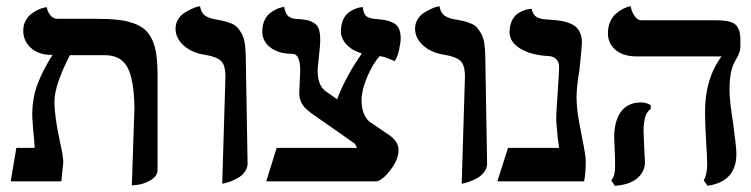

<svg xmlns="http://www.w3.org/2000/svg" viewBox="-20 -579 2398 613"><path d="M400.9 13.2 409.2 -232.9Q408.2 -322.8 387.5 -362.8Q366.7 -402.8 314.9 -402.8H203.1Q153.8 -306.6 153.8 -254.9Q153.8 -208 170.9 -128.9Q182.1 -79.1 182.1 -61L175.8 0H14.2L32.2 -106.9H90.8Q89.4 -130.9 85.9 -165Q83 -199.2 83 -211.9Q83 -266.6 100.1 -311.3Q117.2 -356 147.9 -403.8H144Q103.5 -403.8 78.9 -425.8Q54.2 -447.8 54.2 -481Q54.2 -499 62 -513.2Q69.8 -527.3 80.6 -535.2Q91.3 -543 102.3 -548.1Q113.3 -553.2 121.1 -554.7L128.9 -556.2Q138.2 -519 164.1 -519H287.1Q327.1 -519 355.5 -515.9Q383.8 -512.7 406.5 -504.6Q429.2 -496.6 443.1 -484.1Q457 -471.7 466.3 -451.2Q475.6 -430.7 479.2 -404.3Q482.9 -377.9 482.9 -340.8V-37.1Q482.9 -17.1 462.4 -4.6Q441.9 7.8 421.4 10.7Z M689.5 7.8 699.7 -333Q700.2 -370.6 685.8 -384.3Q671.4 -397.9 635.7 -403.8Q593.8 -409.7 567.1 -433.1Q540.5 -456.5 540.5 -487.8Q540.5 -503.9 548.6 -517.1Q556.6 -530.3 568.1 -537.6Q579.6 -544.9 591.1 -550.3Q602.5 -555.7 610.4 -557.6L618.7 -559.1Q620.6 -546.9 626 -538.6Q631.3 -530.3 639.6 -526.1Q647.9 -522 653.3 -520.3Q658.7 -518.6 667.5 -517.1Q685.1 -514.2 695.3 -511.7Q705.6 -509.3 718.3 -504.2Q731 -499 737.8 -491.5Q744.6 -483.9 751.5 -471.9Q758.3 -460 761.2 -442.6Q764.2 -425.3 764.6 -401.9L770.5 -55.2Q769.5 -41 761 -29.5Q752.4 -18.1 740.7 -11.5Q729 -4.9 717.3 -0.2Q705.6 4.4 697.3 5.9Z M1156.2 -192.9 1225.1 -146Q1252.4 -125.5 1252.4 -100.1Q1252.4 -70.8 1227.8 -37.8Q1203.1 -4.9 1183.1 0H830.1L863.3 -106.9H1120.1Q1115.7 -117.2 1112.3 -120.1H1113.3Q1089.8 -136.7 1041.7 -170.2Q993.7 -203.6 970.2 -220.2H971.2Q934.1 -245.1 935.5 -283.2L938.5 -354Q938.5 -407.2 913.1 -407.2Q870.1 -407.2 843.8 -426.8Q817.4 -446.3 817.4 -479Q817.4 -499 824.5 -514.2Q831.5 -529.3 841.8 -537.1Q852.1 -544.9 862.5 -549.8Q873 -554.7 880.4 -555.7L887.2 -557.1Q889.2 -544.9 893.6 -536.6Q897.9 -528.3 904.1 -524.9Q910.2 -521.5 913.6 -520.5Q917 -519.5 922.4 -519Q946.8 -517.6 959.5 -514.9Q972.2 -512.2 983.4 -505.1Q994.6 -498 998.5 -484.9Q1002.4 -471.7 1002.4 -449.2Q1002.4 -435.1 998.5 -400.9Q994.1 -360.4 994.1 -355Q994.1 -308.6 1016.1 -291H1015.1Q1028.8 -281.7 1056.2 -262.2Q1086.9 -340.3 1135.3 -408.2Q1104.5 -417.5 1086.4 -436.8Q1068.4 -456.1 1068.4 -479Q1068.4 -500 1075.4 -515.6Q1082.5 -531.2 1092.8 -538.8Q1103 -546.4 1113.5 -550.5Q1124 -554.7 1131.3 -555.7L1138.2 -556.2Q1139.6 -543.5 1143.3 -535.6Q1147 -527.8 1154.3 -524.4Q1161.6 -521 1166.5 -520Q1171.4 -519 1182.1 -518.1Q1200.7 -516.6 1210.9 -514.6Q1221.2 -512.7 1234.1 -506.8Q1247.1 -501 1253.2 -488.3Q1259.3 -475.6 1259.3 -456.1Q1259.3 -444.3 1254.4 -421.1Q1249.5 -397.9 1240.2 -383.8Q1206.1 -398.9 1192.4 -399.9Q1170.4 -376.5 1152.3 -333.3Q1134.3 -290 1134.3 -259.8Q1134.3 -214.4 1157.2 -192.9Z M1454.1 7.8 1464.4 -333Q1464.8 -370.6 1450.4 -384.3Q1436 -397.9 1400.4 -403.8Q1358.4 -409.7 1331.8 -433.1Q1305.2 -456.5 1305.2 -487.8Q1305.2 -503.9 1313.2 -517.1Q1321.3 -530.3 1332.8 -537.6Q1344.2 -544.9 1355.7 -550.3Q1367.2 -555.7 1375 -557.6L1383.3 -559.1Q1385.3 -546.9 1390.6 -538.6Q1396 -530.3 1404.3 -526.1Q1412.6 -522 1418 -520.3Q1423.3 -518.6 1432.1 -517.1Q1449.7 -514.2 1460 -511.7Q1470.2 -509.3 1482.9 -504.2Q1495.6 -499 1502.4 -491.5Q1509.3 -483.9 1516.1 -471.9Q1522.9 -460 1525.9 -442.6Q1528.8 -425.3 1529.3 -401.9L1535.2 -55.2Q1534.2 -41 1525.6 -29.5Q1517.1 -18.1 1505.4 -11.5Q1493.7 -4.9 1481.9 -0.2Q1470.2 4.4 1461.9 5.9Z M1820.8 -271Q1820.8 -256.8 1821.8 -242.7Q1822.8 -228.5 1825 -213.9Q1827.1 -199.2 1828.9 -189.7Q1830.6 -180.2 1833.7 -164.1Q1836.9 -147.9 1837.9 -142.1Q1850.1 -82 1850.1 -65.9Q1850.1 -23.4 1844.7 0H1567.9L1602.1 -106.9H1765.1Q1759.8 -139.2 1756.8 -181.2Q1755.9 -187 1755.9 -204.1Q1755.9 -217.8 1760.7 -287.1Q1765.1 -349.6 1765.1 -365.2Q1765.1 -380.9 1756.1 -389.9Q1747.1 -398.9 1732.9 -399.9Q1675.3 -402.8 1641.1 -423.8Q1606.9 -444.8 1606.9 -476.1Q1606.9 -497.1 1614.3 -512.5Q1621.6 -527.8 1631.8 -534.9Q1642.1 -542 1652.6 -545.9Q1663.1 -549.8 1670.4 -550.3L1677.7 -550.8Q1679.7 -539.6 1685.1 -532.2Q1690.4 -524.9 1699.7 -521.7Q1709 -518.6 1715.6 -517.6Q1722.2 -516.6 1733.9 -516.1Q1756.3 -515.1 1772.5 -512.2Q1788.6 -509.3 1804.7 -502.2Q1820.8 -495.1 1829.3 -480Q1837.9 -464.8 1837.9 -442.9Q1837.9 -431.2 1830.1 -356.9Q1820.8 -300.3 1820.8 -271Z M2034.7 -160.2Q2034.7 -149.9 2036.6 -109.9Q2037.1 -102.5 2037.6 -91.3Q2038.1 -80.1 2038.6 -72.8Q2039.1 -65.4 2039.1 -62Q2039.1 -30.3 2014.2 -9.5Q1989.3 11.2 1942.9 14.2L1931.6 -2.9Q1943.8 -17.1 1943.8 -44.9Q1943.8 -71.8 1942.9 -90.8Q1940.9 -128.9 1940.9 -140.1Q1940.9 -192.9 1962.6 -222.4Q1984.4 -252 2026.9 -252Q2043 -252 2057.6 -243.2V-231Q2034.7 -217.3 2034.7 -160.2ZM2309.1 -293.9Q2309.1 -256.3 2319.8 -191.9Q2331.1 -108.9 2331.1 -87.9Q2331.1 1 2238.8 14.2L2227.1 -2.9Q2237.8 -23.4 2237.8 -53.2Q2237.8 -73.7 2233.9 -138.2Q2231 -186.5 2231 -223.1Q2231 -328.1 2283.7 -398.9H2012.7Q1970.2 -398.9 1945.6 -419.4Q1920.9 -439.9 1920.9 -473.1Q1920.9 -494.1 1928.5 -510.5Q1936 -526.9 1946.8 -535.6Q1957.5 -544.4 1968 -550Q1978.5 -555.7 1986.3 -557.6L1993.7 -559.1Q1996.6 -541 2006.3 -527.6Q2016.1 -514.2 2027.8 -514.2H2268.1Q2314 -514.2 2328.9 -499.8Q2343.8 -485.4 2343.8 -452.1V-429.2Q2343.8 -412.6 2331.1 -391.1V-392.1Q2330.6 -391.1 2328.4 -387Q2326.2 -382.8 2325.4 -381.1Q2324.7 -379.4 2322.5 -375Q2320.3 -370.6 2319.3 -367.7Q2318.4 -364.7 2316.7 -359.4Q2314.9 -354 2314.2 -349.9Q2313.5 -345.7 2312.3 -339.1Q2311 -332.5 2310.5 -325.9Q2310.1 -319.3 2309.6 -311Q2309.1 -302.7 2309.1 -293.9Z"/></svg>

Font: Linear Smooth
Style: Bold
Weight: 700
Designer: Philipp H. Poll, Flanker
Foundry: Philipp H. Poll, reworked by Flanker
Version: Version 1.061 | FøM Fix